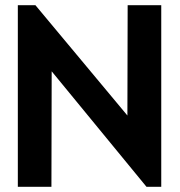

<svg xmlns="http://www.w3.org/2000/svg" viewBox="-20 -723 696 743"><path d="M547 0H604V-703H474L473 -276L117 -703H49V0H179L180 -447Z"/></svg>

Font: Bluebird
Style: Regular
Weight: 400
Designer: Jasper
Foundry: Cannot Into Space Fonts
Version: Version 0.98